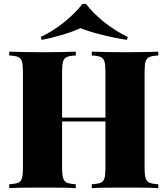

<svg xmlns="http://www.w3.org/2000/svg" viewBox="-20 -976 869 996"><path d="M456 0V-20Q487 -22 502 -28Q517 -34 522 -52Q527 -70 527 -106V-602Q527 -639 522 -656.5Q517 -674 501.5 -680.5Q486 -687 456 -688V-708Q487 -707 535.5 -706Q584 -705 633 -705Q684 -705 729 -706Q774 -707 801 -708V-688Q771 -687 755.5 -680.5Q740 -674 735 -656.5Q730 -639 730 -602V-106Q730 -70 735.5 -52Q741 -34 756 -28Q771 -22 801 -20V0Q774 -2 729 -2.5Q684 -3 633 -3Q584 -3 535.5 -2.5Q487 -2 456 0ZM28 0V-20Q59 -22 74 -28Q89 -34 94 -52Q99 -70 99 -106V-602Q99 -639 94 -656.5Q89 -674 73.5 -680.5Q58 -687 28 -688V-708Q57 -707 104.5 -706Q152 -705 206 -705Q253 -705 298.5 -706Q344 -707 373 -708V-688Q343 -687 327.5 -680.5Q312 -674 307 -656.5Q302 -639 302 -602V-106Q302 -70 307.5 -52Q313 -34 328 -28Q343 -22 373 -20V0Q344 -2 298.5 -2.5Q253 -3 206 -3Q152 -3 104.5 -2.5Q57 -2 28 0ZM217 -346V-366H612V-346ZM426 -956Q461 -909 519 -862.5Q577 -816 643 -784L638 -769Q569 -780 502.5 -797Q436 -814 397 -830Q364 -814 308.5 -797Q253 -780 196 -769L191 -784Q256 -815 313.5 -861.5Q371 -908 408 -956Z"/></svg>

Font: Playfair Display Black
Style: Regular
Weight: 900
Designer: Claus Eggers Sørensen
Foundry: Claus Eggers Sørensen
Version: Version 1.203